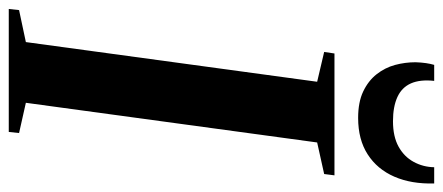

<svg xmlns="http://www.w3.org/2000/svg" viewBox="-322 -704 1010 438"><g transform="rotate(90 183.0 -485.0)"><path d="M-15.5 0 -13 -23.5 60 -39 150.5 -703.5 82.5 -719.5 86 -743H364L361 -719.5L289 -703.5L198.5 -39L267.5 -23.5L265 0ZM233 -797Q197 -797 172.8 -808.5Q148.5 -820 133.5 -839Q118.5 -858 112.2 -881Q106 -904 106 -928Q106.5 -941.5 108 -951.8Q109.5 -962 112 -970.5H148.5Q145 -938.5 154.2 -917.5Q163.5 -896.5 185.5 -886.5Q207.5 -876.5 240.5 -876.5Q275.5 -876.5 298.5 -889.2Q321.5 -902 333.2 -923.5Q345 -945 345.5 -970.5H382.5Q384 -918.5 367 -879.5Q350 -840.5 316.2 -818.8Q282.5 -797 233 -797Z"/></g></svg>

Font: Merriweather 120pt SemiBold
Style: Italic
Weight: 600
Italic angle: -7.8°
Version: Version 2.101